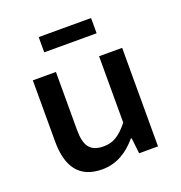

<svg xmlns="http://www.w3.org/2000/svg" viewBox="-125 -779 848 899"><g transform="rotate(-20 299.5 -330.0)"><path d="M515 -491H400V-160C356 -106 323 -87 277 -87C209 -87 185 -123 185 -202V-491H70V-187C70 -60 120 12 234 12C307 12 362 -24 408 -78H412L421 0H515ZM165 -596H426V-672H165Z"/></g></svg>

Font: Source Code Pro Semibold
Style: Regular
Weight: 600
Monospace: yes
Designer: Paul D. Hunt
Foundry: Adobe Systems Incorporated
Version: Version 1.017;PS 1.000;hotconv 1.0.70;makeotf.lib2.5.5900